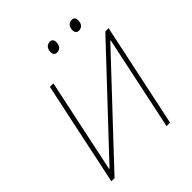

<svg xmlns="http://www.w3.org/2000/svg" viewBox="-243 -1081 1242 1242"><g transform="rotate(-45 378.5 -460.0)"><path d="M58 0Q71 -60 83 -116.5Q94.5 -173 108.5 -238L158 -472.5Q172.5 -539.5 184.5 -596.2Q196.5 -653 209 -713H241Q228.5 -653 216.5 -596.2Q204.5 -539.5 190 -472L104.5 -67H108.5L346 -319.5Q435.5 -414.5 528 -513Q620.5 -611.5 716 -713H746Q733.5 -654.5 721.5 -597Q709.5 -539.5 695 -472L645.5 -238.5Q631.5 -173 620 -117Q608 -61 595 0H563Q576 -61 588 -117Q599.5 -173 613.5 -238.5L700 -647.5H696L454.5 -390.5Q344.5 -273.5 256.5 -180Q168.5 -86.5 87.5 0ZM598 -837Q583 -837 575.5 -849.5Q570.5 -857.5 570.5 -868.5Q570.5 -875 572 -882Q576.5 -903 588.8 -911.5Q601 -920 616 -920Q632 -920 639 -908Q643.5 -900.5 643.5 -889Q643.5 -882.5 642 -875Q638.5 -855 626.5 -846Q614.5 -837 598 -837ZM398 -837Q383 -837 375.5 -849.5Q370.5 -857.5 370.5 -868.5Q370.5 -875 372 -882Q376.5 -903 388.8 -911.5Q401 -920 416 -920Q432 -920 439 -908Q443.5 -900.5 443.5 -889Q443.5 -882.5 442 -875Q438.5 -855 426.5 -846Q414.5 -837 398 -837Z"/></g></svg>

Font: Heraclito Thin
Style: Italic
Weight: 100
Italic angle: -12°
Designer: Kostas Bartsokas (font) & Cristiano Sobral (main changes)
Foundry: Kostas Bartsokas (font) & Cristiano Sobral (main changes)
Version: Version 1.00;July 8, 2020;FontCreator 13.0.0.2655 64-bit